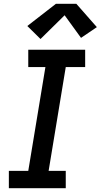

<svg xmlns="http://www.w3.org/2000/svg" viewBox="-20 -999 534 1019"><path d="M27 0V-92H130L221 -643H130V-735H432V-643H329L238 -92H329V0ZM195 -792 125 -861 277 -979H385L494 -855L410 -798L323 -918Z"/></svg>

Font: Iosevka Etoile SmBdObl
Style: Regular
Weight: 600
Italic angle: -9°
Designer: Belleve Invis
Foundry: Belleve Invis
Version: Version 15.5.2; ttfautohint (v1.8.4)